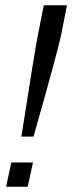

<svg xmlns="http://www.w3.org/2000/svg" viewBox="-20 -708 274 728"><path d="M124 -577 146 -688H234L212 -577Q199 -513 107 -190H61Q113 -523 124 -577ZM3 0 23 -92H105L85 0Z"/></svg>

Font: Saira Ultra Condensed Medium
Style: Italic
Weight: 500
Width: 1
Italic angle: -12°
Designer: Hector Gatti with collaboration of the Omnibus-Type team
Foundry: Omnibus-Type
Version: Version 1.001; ttfautohint (v1.8)